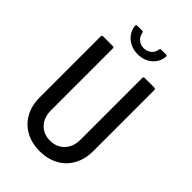

<svg xmlns="http://www.w3.org/2000/svg" viewBox="-260 -974 1078 1078"><g transform="rotate(45 279.0 -435.0)"><path d="M61 -206V-690Q61 -700 71 -700H147Q157 -700 157 -690V-200Q157 -144 189 -109.5Q221 -75 274 -75Q326 -75 358.5 -109.5Q391 -144 391 -200V-690Q391 -700 401 -700H477Q487 -700 487 -690V-206Q487 -142 460.5 -93.5Q434 -45 385.5 -18.5Q337 8 274 8Q211 8 162.5 -18.5Q114 -45 87.5 -93.5Q61 -142 61 -206ZM155 -868Q155 -878 165 -878H202Q212 -878 213 -868Q217 -844 235 -829Q253 -814 278 -814Q304 -814 322.5 -829Q341 -844 344 -868Q345 -878 355 -878H391Q401 -878 401 -869Q397 -824 363 -795Q329 -766 278 -766Q229 -766 194.5 -795Q160 -824 155 -868Z"/></g></svg>

Font: Barlow Semi Condensed Medium
Style: Regular
Weight: 500
Width: 4
Designer: Jeremy Tribby
Foundry: Tribby Type
Version: Version 1.422; ttfautohint (v1.8)